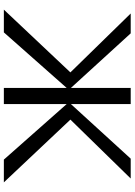

<svg xmlns="http://www.w3.org/2000/svg" viewBox="129 -827 698 996"><g transform="rotate(90 478.0 -329.0)"><path d="M808 0 510 -337 803 -658H906L571 -315L578 -369L926 0ZM30 0 378 -369 385 -315 50 -658H153L446 -337L148 0ZM436 0V-658H520V0Z"/></g></svg>

Font: Ysabeau Office Medium
Style: Regular
Weight: 500
Designer: Christian Thalmann (Catharsis Fonts)
Version: Version 2.001;gftools[0.9.30]; featfreeze: tnum,lnum,ss02